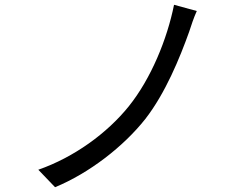

<svg xmlns="http://www.w3.org/2000/svg" viewBox="-20 -765 1040 802"><path d="M802 -719 707 -745C678 -601 611 -437 518 -321C427 -208 289 -108 140 -56L210 17C353 -42 496 -153 587 -268C671 -376 731 -523 770 -632C778 -657 790 -693 802 -719Z"/></svg>

Font: Noto Sans Mono CJK SC
Style: Regular
Weight: 400
Designer: Ryoko NISHIZUKA 西塚涼子 (kana, bopomofo & ideographs); Paul D. Hunt (Latin, Greek & Cyrillic); Sandoll Communications 산돌커뮤니
Foundry: Adobe
Version: Version 2.004;hotconv 1.0.118;makeotfexe 2.5.65603